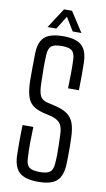

<svg xmlns="http://www.w3.org/2000/svg" viewBox="-104 -1000 581 1055"><g transform="rotate(10 187.0 -473.0)"><path d="M189 6Q116 6 84 -22.2Q52 -50.5 49.5 -116.5Q49 -148 48.8 -174.2Q48.5 -200.5 49 -227.2Q49.5 -254 50.5 -286.5H110.5Q108.5 -240.5 108.2 -198.2Q108 -156 110.5 -111Q112 -75.5 128.8 -62Q145.5 -48.5 188.5 -48.5Q229 -48.5 245.2 -62Q261.5 -75.5 263.5 -111Q265.5 -134 265.8 -161.2Q266 -188.5 265.2 -215.5Q264.5 -242.5 263.5 -265.5Q263 -310.5 248.2 -331Q233.5 -351.5 197 -361.5L150 -372.5Q112 -382.5 90.5 -400Q69 -417.5 59.8 -448.8Q50.5 -480 49 -530Q48.5 -565 49 -604.8Q49.5 -644.5 50 -685Q51 -728.5 65 -755.2Q79 -782 109.2 -794Q139.5 -806 188.5 -806Q258 -806 289.2 -777.8Q320.5 -749.5 322.5 -684Q323.5 -650 323.2 -611.2Q323 -572.5 322 -528.5H261.5Q263 -577 263.2 -615.2Q263.5 -653.5 262 -689.5Q260.5 -725 244.5 -738.2Q228.5 -751.5 187.5 -751.5Q146 -751.5 129.8 -738.2Q113.5 -725 111.5 -689.5Q109.5 -648 109.8 -610.2Q110 -572.5 111.5 -530Q112.5 -481 123.2 -460Q134 -439 161.5 -432L207 -421.5Q251.5 -411 276.8 -393Q302 -375 313 -344.5Q324 -314 325.5 -265.5Q326.5 -242 326.8 -216.2Q327 -190.5 326.8 -164.8Q326.5 -139 325.5 -116.5Q323 -50.5 291.5 -22.2Q260 6 189 6ZM92 -840.5 164.5 -952H209L281 -840.5H232.5L187 -914.5L141 -840.5Z"/></g></svg>

Font: Big Shoulders Text Thin Light
Style: Regular
Weight: 300
Version: Version 2.002